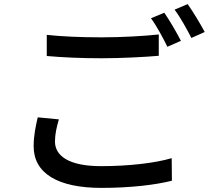

<svg xmlns="http://www.w3.org/2000/svg" viewBox="-20 -872 1040 936"><path d="M208 -702V-599C288 -592 374 -588 476 -588C570 -588 685 -594 754 -600V-704C680 -696 573 -690 476 -690C373 -690 281 -694 208 -702ZM267 -290 164 -300C155 -261 144 -213 144 -159C144 -28 260 44 475 44C616 44 740 29 818 9L817 -101C736 -77 608 -62 472 -62C318 -62 248 -111 248 -182C248 -218 256 -252 267 -290ZM781 -810 716 -783C744 -745 776 -685 796 -644L862 -673C842 -712 806 -774 781 -810ZM895 -852 831 -825C859 -788 891 -730 913 -687L978 -716C959 -752 921 -815 895 -852Z"/></svg>

Font: Noto Sans CJK SC Medium
Style: Regular
Weight: 500
Designer: Ryoko NISHIZUKA 西塚涼子 (kana, bopomofo & ideographs); Paul D. Hunt (Latin, Greek & Cyrillic); Sandoll Communications 산돌커뮤니
Foundry: Adobe
Version: Version 2.004;hotconv 1.0.118;makeotfexe 2.5.65603